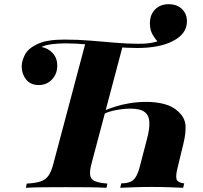

<svg xmlns="http://www.w3.org/2000/svg" viewBox="-20 -892 962 912"><path d="M823 -93Q812 -49 821 -36Q830 -23 855 -21L850 0Q829 -1 786.5 -2.5Q744 -4 701 -4Q659 -4 615.5 -2.5Q572 -1 551 0L556 -21Q595 -21 613 -37Q631 -53 642 -93L678 -231Q691 -279 689.5 -311.5Q688 -344 667 -360Q646 -376 599 -376Q569 -376 533.5 -369.5Q498 -363 474 -351L478 -368Q500 -377 530.5 -386.5Q561 -396 598 -402Q635 -408 675 -408Q722 -408 761.5 -397.5Q801 -387 828 -361Q858 -333 861 -297.5Q864 -262 851 -209ZM386 -688 563 -674 415 -116Q405 -79 408.5 -59Q412 -39 432 -31Q452 -23 490 -20L486 0Q453 -2 399.5 -2.5Q346 -3 290 -3Q234 -3 184 -2.5Q134 -2 103 0L107 -20Q149 -22 173.5 -30.5Q198 -39 211.5 -59.5Q225 -80 234 -116ZM736 -698V-688Q720 -702 706 -725.5Q692 -749 692 -781Q692 -822 716.5 -847Q741 -872 781 -872Q821 -872 844.5 -849Q868 -826 868 -791Q868 -760 850.5 -736.5Q833 -713 801 -697Q771 -681 728 -672.5Q685 -664 632 -664Q581 -664 520.5 -669.5Q460 -675 400.5 -680.5Q341 -686 291 -686Q256 -686 225.5 -682Q195 -678 177 -669Q209 -663 230.5 -639.5Q252 -616 252 -580Q252 -541 227 -514.5Q202 -488 164 -488Q125 -488 104 -514.5Q83 -541 83 -576Q83 -601 97.5 -630.5Q112 -660 152 -680Q176 -692 202 -697Q228 -702 250.5 -703Q273 -704 286 -704Q349 -704 410 -699Q471 -694 528.5 -689Q586 -684 637 -684Q672 -684 693.5 -687.5Q715 -691 736 -698Z"/></svg>

Font: Playfair Display ExtraBold
Style: Italic
Weight: 800
Italic angle: -14°
Designer: Claus Eggers Sørensen
Foundry: Claus Eggers Sørensen
Version: Version 1.203